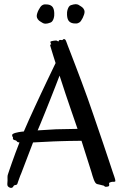

<svg xmlns="http://www.w3.org/2000/svg" viewBox="-20 -880 587 919"><path d="M532.2 -14.2Q532.2 -10.3 527.3 -10Q522.5 -9.8 517.1 -9.8Q514.6 -9.3 512.2 -8.8Q509.8 -7.8 507.1 -7.1Q504.4 -6.3 502 -3.9Q502.9 1 502.7 3.7Q502.4 6.3 502.4 7.8L502 9.8Q500.5 11.7 496.1 12.9Q491.7 14.2 486.8 14.2Q485.8 14.2 483.9 13.7Q480.5 12.7 477.1 8.8Q468.8 6.3 457.5 3.9Q451.7 2.4 444.8 1Q439.5 -0.5 435.5 -6.8Q431.6 -13.2 428.5 -21.7Q425.3 -30.3 422.6 -39.3Q419.9 -48.3 418 -55.2L370.1 -206.1Q359.4 -206.1 343 -205.8Q326.7 -205.6 308.1 -205.3Q289.6 -205.1 270.5 -204.3Q251.5 -203.6 235.8 -203.1L138.2 -198.2L81.1 -48.8Q79.6 -46.4 76.9 -39.1Q74.2 -31.7 71.3 -23.7Q68.4 -15.6 65.9 -8.5Q63.5 -1.5 63 0Q62 3.9 57.1 4.9Q52.2 5.9 48.8 6.8Q45.9 7.8 43.9 12.2Q42 16.6 38.1 18.1Q34.2 20.5 28.3 18.6Q22.5 16.6 18.1 12.2Q14.2 7.3 15.1 -0.2Q16.1 -7.8 16.1 -16.1Q16.1 -24.4 15.9 -31.7Q15.6 -39.1 18.1 -45.9Q19 -48.8 24.2 -64.2Q29.3 -79.6 37.1 -101.3Q44.9 -123 54.2 -148.7Q63.5 -174.3 73.2 -198.2Q64.5 -198.2 61 -203.1Q58.6 -207 55.2 -207.8Q51.8 -208.5 47.9 -210Q43.9 -210.9 42.5 -214.4Q41 -217.8 42 -220.2Q43 -223.1 40.5 -225.1Q38.1 -227.1 38.1 -233.9Q38.1 -236.8 42.7 -239.5Q47.4 -242.2 54.2 -244.1Q61 -246.1 69.6 -247.6Q78.1 -249 85.9 -250Q87.4 -250 89.6 -250Q91.8 -250 94.2 -251Q105 -276.9 118.7 -306.9Q132.3 -336.9 146.7 -368.2Q161.1 -399.4 175.8 -430.7Q190.4 -461.9 203.6 -489.5Q216.8 -517.1 227.8 -540Q238.8 -563 246.1 -578.1Q240.2 -596.2 235.6 -611.3Q231 -626.5 227.5 -637.7Q224.1 -648.9 222.2 -655.5Q220.2 -662.1 220.2 -663.1Q219.7 -664.1 220.2 -665Q221.2 -667.5 225.1 -668Q221.2 -675.3 221.2 -678.7Q221.2 -680.7 222.2 -681.2Q223.1 -682.1 227.1 -683.1Q231 -684.1 235.4 -684.8Q239.7 -685.5 243.7 -685.8Q247.6 -686 249 -686Q249.5 -686 251.5 -685.5Q254.4 -684.6 259.8 -681.2Q260.3 -683.6 261 -684.6Q261.7 -685.5 262.7 -686.5L264.2 -688Q267.1 -689.5 270.5 -688.7Q273.9 -688 276.9 -688Q279.8 -688 281 -690.4Q282.2 -692.9 287.1 -692.9Q293.5 -692.9 297.9 -679.2Q298.3 -676.8 304.7 -660.9Q311 -645 320.8 -619.4Q330.6 -593.8 343.5 -560.1Q356.4 -526.4 370.6 -488.5Q384.8 -450.7 399.2 -410.4Q413.6 -370.1 426.8 -331.1Q454.1 -251.5 472.7 -196.8Q491.2 -142.1 502.7 -107.4Q514.2 -72.8 519.8 -55.7Q525.4 -38.6 526.9 -35.2Q529.3 -27.3 530.8 -22.7Q532.2 -18.1 532.2 -14.2ZM321.8 -348.1Q309.1 -384.3 294.2 -429.2Q279.3 -474.1 265.1 -518.1Q256.8 -496.6 245.1 -466.3Q233.4 -436 220.5 -403.8Q207.5 -371.6 195.3 -340.8Q183.1 -310.1 173.8 -288.1L160.2 -255.9L248 -261.2Q259.3 -261.2 274.9 -261.7Q301.3 -262.2 351.1 -263.2ZM239.7 -817.9Q240.2 -812 239.5 -804.9Q238.8 -797.9 236.6 -791Q234.4 -784.2 230.7 -779.1Q227.1 -773.9 221.7 -772Q208 -766.6 198.7 -766.6Q191.4 -766.6 185.8 -769.3Q180.2 -772 174.8 -775.9Q166.5 -780.3 161.1 -787.8Q155.8 -795.4 155.8 -802.7Q155.8 -808.6 158.2 -816.4Q160.6 -824.2 164.6 -832Q168.5 -839.8 173.1 -846.2Q177.7 -852.5 182.1 -855Q189 -858.9 192.9 -858.9Q196.8 -858.9 200.7 -858.9Q219.2 -858.9 229 -849.6Q238.8 -840.3 239.7 -817.9ZM300.8 -808.6Q300.3 -814.5 301 -821.5Q301.8 -828.6 304 -835.4Q306.2 -842.3 309.8 -847.7Q313.5 -853 318.8 -855Q325.7 -857.4 331.5 -858.6Q337.4 -859.9 341.8 -859.9Q349.6 -859.9 355 -857.2Q360.4 -854.5 365.7 -850.6Q374 -846.2 379.4 -838.9Q384.8 -831.5 384.8 -823.7Q384.8 -817.9 382.3 -810.1Q379.9 -802.2 376 -794.4Q372.1 -786.6 367.7 -780.3Q363.3 -773.9 358.9 -772Q352.1 -768.1 347.9 -767.8Q343.8 -767.6 339.8 -767.6Q321.8 -767.6 311.8 -776.9Q301.8 -786.1 300.8 -808.6Z"/></svg>

Font: Oregano
Style: Regular
Weight: 400
Version: Version 1.000